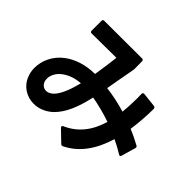

<svg xmlns="http://www.w3.org/2000/svg" viewBox="-177 -1033 1354 1354"><g transform="rotate(45 500.0 -355.5)"><path d="M585 60C698 5 767 -100 807 -233C841 -217 875 -199 907 -179C909 -177 912 -176 915 -176C919 -176 923 -179 925 -186L956 -293C958 -301 956 -307 948 -311C912 -331 874 -349 836 -365C846 -432 851 -503 852 -576C852 -588 847 -594 839 -595L731 -607C721 -608 716 -603 716 -593L717 -550C717 -500 714 -453 710 -410C646 -429 581 -443 516 -451C529 -521 541 -595 556 -673C557 -679 557 -683 557 -688V-690L556 -759C556 -768 551 -773 542 -773L166 -772C156 -772 152 -767 152 -758V-660C152 -651 157 -646 166 -646L411 -648C405 -599 397 -532 385 -461C288 -460 213 -432 159 -393C85 -339 52 -260 52 -190C52 -162 57 -136 67 -113C93 -45 158 -6 227 -6C275 -6 324 -24 367 -63C432 -125 467 -219 493 -334C556 -323 621 -306 686 -284C652 -168 589 -87 487 -42C482 -39 479 -36 479 -32C479 -29 480 -26 484 -22L566 57C569 60 573 62 577 62C580 62 582 61 585 60ZM168 -198C168 -230 185 -266 219 -293C253 -320 300 -340 361 -344C341 -264 314 -193 278 -157C260 -140 241 -132 224 -132C205 -132 187 -142 176 -162C170 -173 168 -185 168 -198Z"/></g></svg>

Font: LINE Seed JP_OTF Bold
Style: Regular
Weight: 700
Designer: LINE & Fontrix & Fontworks
Version: Version 1.009